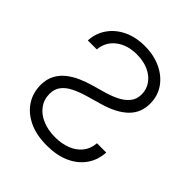

<svg xmlns="http://www.w3.org/2000/svg" viewBox="-202 -878 1030 1030"><g transform="rotate(45 313.5 -363.0)"><path d="M314 12.2Q235.4 12.2 178.7 -14.6Q122.1 -41.5 91.6 -88.1Q61 -134.8 61 -193.8Q61 -237.8 77.9 -270Q94.7 -302.2 123.3 -325Q151.9 -347.7 187 -363.3Q222.2 -378.9 259.3 -389.2L336.4 -411.1Q373.5 -421.9 406.2 -438.2Q439 -454.6 459.7 -479.7Q480.5 -504.9 480.5 -541.5Q480.5 -580.6 459 -610.8Q437.5 -641.1 399.4 -658.4Q361.3 -675.8 311 -675.8Q238.8 -675.8 191.9 -639.6Q145 -603.5 139.2 -542.5H71.3Q74.2 -598.6 104.7 -642.8Q135.3 -687 187.7 -712.4Q240.2 -737.8 309.1 -737.8Q377 -737.8 431.2 -712.6Q485.4 -687.5 516.6 -642.6Q547.9 -597.7 547.9 -538.6Q547.9 -469.2 501 -423.6Q454.1 -377.9 365.2 -352.1L279.8 -327.6Q233.4 -314 199.5 -296.9Q165.5 -279.8 147 -255.1Q128.4 -230.5 128.4 -194.3Q128.4 -151.4 152.3 -118.9Q176.3 -86.4 218.3 -68.6Q260.3 -50.8 314 -50.8Q363.8 -50.8 403.8 -66.4Q443.8 -82 468.3 -112.5Q492.7 -143.1 496.1 -187H566.4Q563 -127.4 531.5 -82.5Q500 -37.6 444.6 -12.7Q389.2 12.2 314 12.2Z"/></g></svg>

Font: Inter 16pt Light
Style: Regular
Weight: 300
Version: Version 4.001;git-66647c0bb